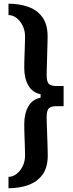

<svg xmlns="http://www.w3.org/2000/svg" viewBox="-20 -820 395 1042"><path d="M26.1 201.6V139.7Q49.5 139.7 69.9 123.8Q90.4 108 103.2 81.8Q115.9 55.6 115.9 24.4Q115.9 14.9 115.5 -1.4Q115.1 -17.7 114.5 -37.7Q113.8 -57.7 113.1 -78.1Q112.4 -98.5 112 -116.5Q111.6 -134.5 111.6 -146.6Q111.6 -202.9 133.5 -242Q155.5 -281.1 200.3 -289.8V-308.6Q155.5 -317.7 133.5 -356.6Q111.6 -395.5 111.6 -451.8Q111.6 -463.8 112 -481.9Q112.4 -499.9 113.1 -520.3Q113.8 -540.7 114.5 -560.7Q115.1 -580.7 115.5 -597Q115.9 -613.3 115.9 -622.8Q115.9 -654.1 103.2 -680.2Q90.4 -706.4 69.9 -722.2Q49.5 -738.1 26.1 -738.1V-800Q84.7 -800 132.9 -783Q181.1 -766 209.7 -727.1Q238.4 -688.1 238.4 -622.8Q238.4 -611.3 237.8 -589.3Q237.2 -567.3 236.5 -540.8Q235.8 -514.3 235.1 -488.5Q234.3 -462.7 233.8 -442.7Q233.2 -422.8 233.2 -413.9Q233.2 -373.3 246.8 -363.2Q260.3 -353.1 285.5 -353.1H325.2V-243.8H285.5Q260.3 -243.8 246.8 -233.7Q233.2 -223.6 233.2 -183Q233.2 -174.1 233.8 -154.3Q234.3 -134.4 235.3 -108.8Q236.2 -83.2 237.1 -57Q238 -30.7 238.5 -8.9Q239.1 12.9 239.1 24.4Q239.1 89.6 210.3 128.4Q181.4 167.2 133.1 184.4Q84.7 201.6 26.1 201.6Z"/></svg>

Font: Big Shoulders Stencil Thin
Style: Regular
Weight: 100
Designer: Patric King
Foundry: XO Type Co
Version: Version 2.001